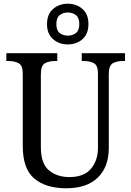

<svg xmlns="http://www.w3.org/2000/svg" viewBox="-20 -999 704 1029"><path d="M335 10Q226 10 164 -42Q102 -94 102 -216V-604Q102 -649 79.5 -660.5Q57 -672 26 -672H14V-714H287V-672H275Q243 -672 221 -660Q199 -648 199 -600V-210Q199 -123 242 -86.5Q285 -50 352 -50Q430 -50 467.5 -94.5Q505 -139 505 -207V-604Q505 -649 483 -660.5Q461 -672 430 -672H418V-714H650V-672H638Q606 -672 584.5 -660Q563 -648 563 -600V-205Q563 -105 504.5 -47.5Q446 10 335 10ZM343 -761Q297 -761 264.5 -789Q232 -817 232 -870Q232 -923 264.5 -951Q297 -979 343 -979Q390 -979 422 -951Q454 -923 454 -870Q454 -817 422 -789Q390 -761 343 -761ZM343 -808Q369 -808 387 -822Q405 -836 405 -870Q405 -904 387 -918Q369 -932 343 -932Q318 -932 300 -918Q282 -904 282 -870Q282 -836 300 -822Q318 -808 343 -808Z"/></svg>

Font: Noto Serif Sinhala SemiCondensed
Style: Regular
Weight: 400
Width: 4
Designer: Jelle Bosma - Monotype Design Team
Foundry: Monotype Imaging Inc.
Version: Version 2.007; ttfautohint (v1.8.4.7-5d5b)